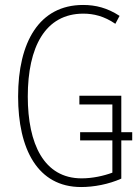

<svg xmlns="http://www.w3.org/2000/svg" viewBox="-20 -744 559 774"><path d="M307 10C358 10 418 -1 469 -24V-178H513V-211H469V-358H300V-323H433V-211H303V-178H433V-48C398 -35 353 -25 309 -25C157 -25 92 -164 92 -355C92 -554 162 -689 316 -689C357 -689 400 -679 445 -648L462 -680C413 -712 366 -724 315 -724C138 -724 53 -574 53 -355C53 -144 131 10 307 10Z"/></svg>

Font: Noto Sans ExtraCondensed ExtraLight
Style: Regular
Weight: 200
Width: 2
Designer: Monotype Design Team
Foundry: Monotype Imaging Inc.
Version: Version 2.013